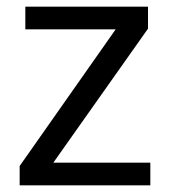

<svg xmlns="http://www.w3.org/2000/svg" viewBox="-20 -556 510 576"><path d="M431 0H39V-58L327 -468H56V-536H424V-470L140 -68H431Z"/></svg>

Font: Noto Sans Sora Sompeng
Style: Regular
Weight: 400
Designer: Monotype Design Team. David Williams.
Foundry: Monotype Imaging Inc.
Version: Version 2.101